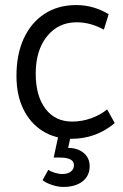

<svg xmlns="http://www.w3.org/2000/svg" viewBox="-20 -534 486 758"><path d="M262 14Q197 14 148 -17Q99 -48 72 -103.5Q45 -159 45 -234Q45 -320 74 -382.5Q103 -445 156 -479.5Q209 -514 281 -514Q349 -514 409 -478L390 -417Q337 -446 283 -446Q210 -446 165.5 -390.5Q121 -335 121 -244Q121 -155 159.5 -104.5Q198 -54 265 -54Q303 -54 339.5 -67Q376 -80 403 -102L433 -48Q359 14 262 14ZM230 204Q208 204 183.5 195.5Q159 187 148 177L171 136Q177 142 194.5 147.5Q212 153 226 153Q247 153 259.5 143.5Q272 134 272 118Q272 88 216 88H192L216 -24H265L249 50Q287 50 310.5 70Q334 90 334 122Q334 160 306 182Q278 204 230 204Z"/></svg>

Font: Imprima
Style: Regular
Weight: 400
Designer: Eduardo Tunni
Foundry: Eduardo Tunni
Version: Version 1.002; ttfautohint (v1.8.4.7-5d5b);gftools[0.9.23]